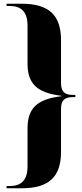

<svg xmlns="http://www.w3.org/2000/svg" viewBox="-20 -812 440 1032"><path d="M96 200C246 200 308 136 308 4V-226C308 -273 327 -290 371 -290H385V-302H371C327 -302 308 -319 308 -367V-596C308 -728 246 -792 96 -792H15V-780H31C94 -780 128 -749 128 -674V-471C128 -364 176 -313 311 -297V-295C176 -279 128 -228 128 -121V82C128 157 94 188 31 188H15V200Z"/></svg>

Font: Nyght Serif Dark
Style: Regular
Weight: 800
Designer: Maksym Kobuzan
Version: Version 0.410;Glyphs 3.1.2 (3151)